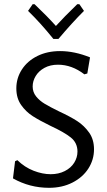

<svg xmlns="http://www.w3.org/2000/svg" viewBox="-20 -890 512 917"><path d="M410 -616C360.7 -636 313 -646 267 -646C226.3 -646 190.2 -638.2 158.5 -622.5C126.8 -606.8 102.2 -585.3 84.5 -558C66.8 -530.7 58 -500.7 58 -468C58 -436.7 65.7 -410.2 81 -388.5C96.3 -366.8 114.7 -349.2 136 -335.5C157.3 -321.8 185.7 -306.3 221 -289C264.3 -269 296.7 -250.5 318 -233.5C339.3 -216.5 350 -194 350 -166C350 -147.3 344.8 -129.7 334.5 -113C324.2 -96.3 309.2 -83 289.5 -73C269.8 -63 247.3 -58 222 -58C196 -58 168.8 -63.5 140.5 -74.5C112.2 -85.5 86.3 -102.3 63 -125L52 -120L42 -38C95.3 -8 152.7 7 214 7C256 7 293.3 -1.3 326 -18C358.7 -34.7 384 -57 402 -85C420 -113 429 -143.7 429 -177C429 -208.3 421.2 -235 405.5 -257C389.8 -279 371 -297.2 349 -311.5C327 -325.8 298 -341.3 262 -358C233.3 -372 210.7 -384 194 -394C177.3 -404 163.5 -415.8 152.5 -429.5C141.5 -443.2 136 -459 136 -477C136 -494.3 140.8 -511 150.5 -527C160.2 -543 174.2 -556 192.5 -566C210.8 -576 232.3 -581 257 -581C301 -581 343 -565.7 383 -535L397 -539ZM259 -704C302.3 -755.3 343 -800 381 -838L359 -870H349C306.3 -828.7 272.3 -794 247 -766C220.3 -796 186.3 -830.7 145 -870H136L114 -838C153.3 -800 193.7 -755.3 235 -704Z"/></svg>

Font: Alegreya Sans
Style: Regular
Weight: 400
Designer: Juan Pablo del Peral
Foundry: Huerta Tipografica
Version: Version 1.000;PS 001.000;hotconv 1.0.70;makeotf.lib2.5.58329